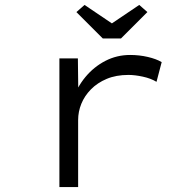

<svg xmlns="http://www.w3.org/2000/svg" viewBox="-20 -759 791 779"><path d="M221 0V-522H296L298 -357L275 -352Q292 -405 326.5 -446.5Q361 -488 407.5 -512Q454 -536 508 -536Q545 -536 579.5 -528Q614 -520 636 -507L615 -427Q592 -441 559.5 -448Q527 -455 501 -455Q451 -455 413 -439Q375 -423 349 -396.5Q323 -370 310 -338Q297 -306 297 -272V0ZM397 -603 290 -710 323 -739 449 -654H419L545 -739L578 -710L471 -603Z"/></svg>

Font: Lexend Zetta Light
Style: Regular
Weight: 300
Designer: Bonnie Shaver-Troup, Thomas Jockin
Foundry: Lexend
Version: Version 1.007